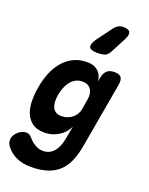

<svg xmlns="http://www.w3.org/2000/svg" viewBox="-250 -982 1053 1353"><g transform="rotate(20 276.5 -305.0)"><path d="M338 -99Q328 -76 311 -56Q294 -36 271.5 -21.5Q249 -7 221.5 1.5Q194 10 163 10Q103 10 69 -16.5Q35 -43 20 -84.5Q5 -126 5 -176.5Q5 -227 14 -274Q22 -324 40.5 -374.5Q59 -425 90.5 -466.5Q122 -508 169 -534Q216 -560 281 -560Q330 -560 360 -533.5Q390 -507 396 -459L400 -485Q407 -523 426.5 -541.5Q446 -560 483 -560Q521 -560 534 -541.5Q547 -523 540 -485L455 0Q444 65 423.5 115Q403 165 368.5 199.5Q334 234 281.5 252Q229 270 153 270Q123 270 96 264.5Q69 259 45 248Q21 237 1 220.5Q-19 204 -35 181Q-42 170 -45 157Q-48 144 -46 130Q-44 116 -35.5 102.5Q-27 89 -15 78Q-3 67 12.5 60Q28 53 43 53Q53 53 62.5 56Q72 59 79 67Q90 79 102 91Q114 103 128.5 112.5Q143 122 160 128.5Q177 135 197 135Q220 135 240 126.5Q260 118 276 100.5Q292 83 303 58Q314 33 320 0ZM237 -140Q260 -140 280 -147.5Q300 -155 316 -167.5Q332 -180 342.5 -197.5Q353 -215 357 -235L370 -315Q374 -337 371 -356Q368 -375 358.5 -389.5Q349 -404 332.5 -412Q316 -420 293 -420Q263 -420 240.5 -406.5Q218 -393 202.5 -372Q187 -351 177.5 -325Q168 -299 163 -273Q159 -248 159.5 -224.5Q160 -201 167.5 -182Q175 -163 192 -151.5Q209 -140 237 -140ZM321 -645Q270 -645 261 -666.5Q252 -688 284 -733L367 -845Q380 -862 396 -871Q412 -880 432 -880Q473 -880 483 -861Q493 -842 473 -804L415 -692Q397 -658 374.5 -651.5Q352 -645 321 -645Z"/></g></svg>

Font: Maple Mono NL ExtraBold
Style: Italic
Weight: 800
Italic angle: -10°
Monospace: yes
Designer: subframe7536
Version: Version 7.000